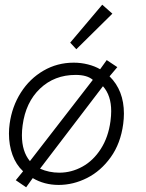

<svg xmlns="http://www.w3.org/2000/svg" viewBox="-20 -774 621 815"><path d="M78 -47Q48 -75 33 -116.5Q18 -158 18 -207Q18 -228 21 -249Q31 -322 68.5 -381Q106 -440 164.5 -474Q223 -508 293 -508Q324 -508 353.5 -500.5Q383 -493 405 -480L433 -519L478 -489L445 -450Q506 -390 506 -292Q506 -271 503 -248Q492 -165 450 -106.5Q408 -48 349.5 -18.5Q291 11 229 11Q168 11 119 -18L91 21L47 -9ZM301 -456Q211 -456 150 -398Q89 -340 76 -242Q73 -220 73 -200Q73 -131 107 -90L374 -435Q350 -456 301 -456ZM449 -260Q452 -283 452 -302Q452 -369 417 -408L150 -58Q188 -41 232 -41Q283 -41 329.5 -66.5Q376 -92 408 -142Q440 -192 449 -260ZM278 -593 414 -754 457 -716 304 -565Z"/></svg>

Font: Bellota
Style: Italic
Weight: 400
Italic angle: -7.5°
Designer: Kemie Guaida
Foundry: Kemie Guaida
Version: Version 4.001